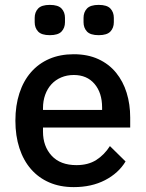

<svg xmlns="http://www.w3.org/2000/svg" viewBox="-20 -754 596 786"><path d="M282 12Q226 12 182 -7Q138 -26 107 -61.5Q76 -97 59.5 -147.5Q43 -198 43 -260Q43 -322 59.5 -372.5Q76 -423 107 -458.5Q138 -494 182 -513Q226 -532 282 -532Q339 -532 382.5 -512Q426 -492 455 -456.5Q484 -421 498.5 -374Q513 -327 513 -273V-232H156V-215Q156 -155 191.5 -116.5Q227 -78 293 -78Q341 -78 374 -99Q407 -120 430 -156L494 -93Q465 -45 410 -16.5Q355 12 282 12ZM282 -447Q254 -447 230.5 -437Q207 -427 190.5 -409Q174 -391 165 -366Q156 -341 156 -311V-304H398V-314Q398 -374 367 -410.5Q336 -447 282 -447ZM184 -610Q150 -610 136 -625Q122 -640 122 -663V-681Q122 -704 136 -719Q150 -734 184 -734Q218 -734 232 -719Q246 -704 246 -681V-663Q246 -640 232 -625Q218 -610 184 -610ZM384 -610Q350 -610 336 -625Q322 -640 322 -663V-681Q322 -704 336 -719Q350 -734 384 -734Q418 -734 432 -719Q446 -704 446 -681V-663Q446 -640 432 -625Q418 -610 384 -610Z"/></svg>

Font: IBM Plex Arabic Medium
Style: Regular
Weight: 500
Designer: Mike Abbink, Paul van der Laan, Pieter van Rosmalen, Wael Morcos, Khajak Apelian
Foundry: Bold Monday
Version: Version 1.0